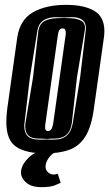

<svg xmlns="http://www.w3.org/2000/svg" viewBox="-20 -620 450 791"><path d="M166 12Q88 12 47 -15Q6 -42 6 -118Q6 -130 7 -144Q8 -158 10 -173L51 -465Q62 -539 116 -569.5Q170 -600 252 -600Q326 -600 368 -575.5Q410 -551 410 -492Q410 -485 409.5 -478.5Q409 -472 408 -465L367 -174Q357 -99 332.5 -59Q308 -19 267 -3.5Q226 12 166 12ZM138 -45H165Q171 -45 174 -46Q176 -45 181 -45H205Q269 -45 280 -114L310 -300L333 -493Q337 -525 319 -538Q301 -551 269 -549L244 -548L214 -549Q182 -550 160.5 -537Q139 -524 134 -493L103 -300L81 -114Q80 -110 80 -107Q80 -104 80 -101Q80 -45 138 -45ZM165 -48 153 -49H138Q84 -49 84 -98Q84 -102 84 -106Q84 -110 85 -114L116 -301L138 -493Q143 -522 163 -533Q183 -544 214 -545L244 -546L269 -545Q300 -544 317 -533Q334 -522 329 -493L297 -301L276 -114Q268 -49 205 -49H191Q188 -49 185.5 -48.5Q183 -48 181 -48ZM178 -80Q185 -80 191 -87Q196 -94 199 -110L250 -473Q251 -476 251 -479Q251 -482 251 -484Q251 -491 249 -497Q245 -503 238 -503Q230 -503 225 -496.5Q220 -490 218 -473L167 -110Q166 -106 166 -102.5Q166 -99 166 -96Q166 -89 167 -87Q170 -80 178 -80ZM150 151Q107 151 85 129.5Q63 108 67 83Q71 55 99 28.5Q127 2 169 -2L227 0Q199 7 184.5 25.5Q170 44 168 61Q166 79 177 89Q188 99 200 99Q207 99 211.5 97.5Q216 96 218 96L230 133Q224 136 206 143.5Q188 151 150 151Z"/></svg>

Font: Alumni Sans Inline One
Style: Italic
Weight: 400
Italic angle: -8°
Designer: Robert E. Leuschke
Foundry: Robert E. Leuschke
Version: Version 1.100; ttfautohint (v1.8.3)